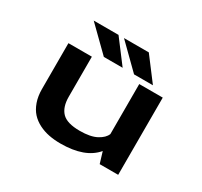

<svg xmlns="http://www.w3.org/2000/svg" viewBox="-143 -875 1137 1079"><g transform="rotate(30 425.0 -336.0)"><path d="M647.5 -533.5H525L374 -682H535ZM451 -533.5H329L177.5 -682H338.5ZM360.5 10Q320.5 10 285.8 3.2Q251 -3.5 219.8 -19.2Q188.5 -35 166.2 -59.2Q144 -83.5 131 -120.2Q118 -157 118 -203.5V-501H270V-241.5Q270 -174 303 -140Q336 -106 419 -106Q488 -106 527 -126.8Q566 -147.5 577.5 -176.5V-501H730V0H610L588 -72.5Q519 10 360.5 10Z"/></g></svg>

Font: League Mono Wide SemiBold
Style: Regular
Weight: 600
Width: 8
Designer: Tyler Finck
Foundry: The League of Moveable Type / Tyler Finck
Version: Version 2.210